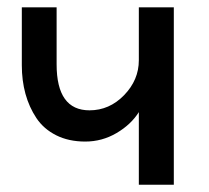

<svg xmlns="http://www.w3.org/2000/svg" viewBox="-20 -508 575 528"><path d="M361.8 0V-199.7Q340.3 -165.5 300.5 -142.1Q260.7 -118.7 214.4 -118.7Q168.9 -118.7 134.5 -136Q100.1 -153.3 80.1 -183.3Q60.1 -213.4 50 -250Q40 -286.6 40 -328.6V-487.8H135.7V-331.1Q135.7 -204.6 226.1 -204.6Q280.8 -204.6 321.3 -246.3Q361.8 -288.1 361.8 -342.3V-487.8H458V0Z"/></svg>

Font: HK Grotesk Medium
Style: Regular
Weight: 500
Designer: Alfredo Marco Pradil and Stefan Peev
Foundry: Hanken Design Co.
Version: Version 1.045;PS 001.045;hotconv 1.0.88;makeotf.lib2.5.64775